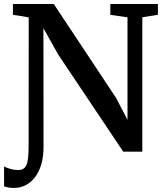

<svg xmlns="http://www.w3.org/2000/svg" viewBox="-44 -763 829 966"><path d="M26 182.5Q8.5 182.5 -2.8 180.2Q-14 178 -23.5 174.5V74.5Q-9 82 9.2 87.2Q27.5 92.5 48.5 92.5Q63.5 92.5 73.5 86.2Q83.5 80 89.5 65.5Q95.5 51 97.8 25.8Q100 0.5 100 -38L100.5 -675.5Q87.5 -678 74.2 -680.2Q61 -682.5 47.8 -684.5Q34.5 -686.5 21 -688.5V-743H226.5L540.5 -269.5L597.5 -160V-676L511 -688.5V-743H750.5V-688.5L672 -676V0H576L248.5 -489L174.5 -621L175 -24.5Q175 25.5 163.8 63.8Q152.5 102 132 128.5Q111.5 155 84.8 168.8Q58 182.5 26 182.5Z"/></svg>

Font: Merriweather 20pt SemiBold
Style: Regular
Weight: 600
Version: Version 2.100